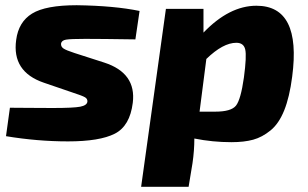

<svg xmlns="http://www.w3.org/2000/svg" viewBox="-20 -531 1182 736"><path d="M259 -176 148 -214Q25 -256 42 -378Q51 -447 103 -479Q155 -511 274 -511Q418 -509 515 -489L499 -380Q369 -382 307 -382Q250 -382 233 -379Q216 -376 214 -364Q213 -352 223.5 -345Q234 -338 265 -328L380 -291Q503 -251 489 -137Q478 -48 420 -18.5Q362 11 241 11Q123 11 3 -9L18 -118Q30 -118 90 -117.5Q150 -117 181 -117Q262 -117 287.5 -122Q313 -127 315 -141Q316 -152 306 -158Q296 -164 259 -176Z M760 -497V-406Q859 -509 963 -509Q1136 -509 1100 -237Q1090 -159 1069.5 -108Q1049 -57 1017 -31Q985 -5 950.5 4.5Q916 14 867 14Q795 14 725 0Q725 46 718 94L703 185H521L616 -497ZM745 -103H805Q866 -103 884.5 -126Q903 -149 915 -234Q926 -316 920 -341.5Q914 -367 886 -367Q835 -367 771 -305Z"/></svg>

Font: Ezarion Extra Bold
Style: Italic
Weight: 800
Italic angle: -8°
Designer: Natanael Gama
Version: Version 1.001;PS 001.001;hotconv 1.0.70;makeotf.lib2.5.58329